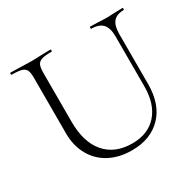

<svg xmlns="http://www.w3.org/2000/svg" viewBox="-140 -784 977 956"><g transform="rotate(-30 348.5 -306.0)"><path d="M487 -613Q484 -613 484 -619Q484 -625 487 -625L529 -624Q563 -622 584 -622Q602 -622 632 -624L673 -625Q675 -625 675 -619Q675 -613 673 -613Q632 -613 613 -590.5Q594 -568 594 -520V-234Q594 -117 531 -52Q468 13 361 13Q287 13 232 -16.5Q177 -46 147 -100Q117 -154 117 -225V-544Q117 -574 110.5 -588Q104 -602 85.5 -607.5Q67 -613 28 -613Q26 -613 26 -619Q26 -625 28 -625L76 -624Q118 -622 143 -622Q170 -622 212 -624L258 -625Q261 -625 261 -619Q261 -613 258 -613Q219 -613 201 -607Q183 -601 176.5 -586.5Q170 -572 170 -542V-260Q170 -143 225 -79.5Q280 -16 379 -16Q470 -16 521 -73.5Q572 -131 572 -233V-520Q572 -568 551.5 -590.5Q531 -613 487 -613Z"/></g></svg>

Font: Cormorant SC Light
Style: Regular
Weight: 300
Designer: Christian Thalmann (Catharsis Fonts)
Foundry: Catharsis Fonts
Version: Version 4.000